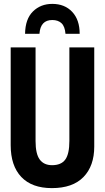

<svg xmlns="http://www.w3.org/2000/svg" viewBox="-20 -958 540 988"><path d="M247 10Q144 10 89.5 -47.5Q35 -105 35 -211V-714H163V-232Q163 -166 184.5 -137Q206 -108 248 -108Q295 -108 316 -137Q337 -166 337 -233V-714H465V-204Q465 -104 409.5 -47Q354 10 247 10ZM249 -938Q313 -938 351.5 -897Q390 -856 390 -784H317Q314 -822 296.5 -838.5Q279 -855 249 -855Q188 -855 183 -784H109Q110 -860 149.5 -899Q189 -938 249 -938Z"/></svg>

Font: Noto Sans Mono ExtraCondensed
Style: Bold
Weight: 700
Width: 2
Designer: Monotype Design Team
Foundry: Monotype Imaging Inc.
Version: Version 2.014